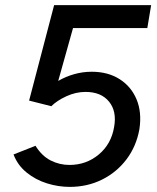

<svg xmlns="http://www.w3.org/2000/svg" viewBox="-20 -720 616 752"><path d="M253 12Q208 12 163.5 -2Q119 -16 84 -44.5Q49 -73 33 -115L119 -149Q144 -109 178.5 -91.5Q213 -74 252 -74Q318 -74 367 -115Q416 -156 427 -223Q438 -284 407 -322Q376 -360 315 -360Q277 -360 240 -343Q203 -326 181 -304L94 -326L192 -700H572L557 -610H266L208 -403Q237 -420 270.5 -429.5Q304 -439 339 -439Q403 -439 448.5 -410Q494 -381 515 -330.5Q536 -280 526 -214Q514 -147 475.5 -96Q437 -45 379.5 -16.5Q322 12 253 12Z"/></svg>

Font: Figtree Medium
Style: Italic
Weight: 500
Italic angle: -9.5°
Foundry: Erik Kennedy
Version: Version 2.001; ttfautohint (v1.8.4.7-5d5b);gftools[0.9.27]